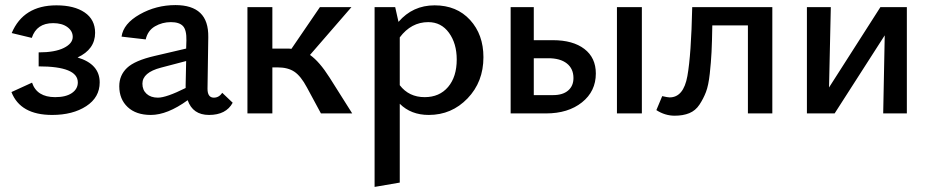

<svg xmlns="http://www.w3.org/2000/svg" viewBox="-20 -446 3655 755"><path d="M285 -220Q372 -194 372 -122Q372 -63 319 -28.5Q266 6 185 6Q60 6 25 -84L106 -121Q125 -64 197 -64Q239 -64 262.5 -80Q286 -96 286 -122Q286 -185 132 -185V-240Q196 -240 231 -257.5Q266 -275 266 -301Q266 -324 245 -339.5Q224 -355 189 -355Q124 -355 105 -297L26 -316Q72 -425 202 -425Q272 -425 313 -397Q354 -369 354 -317Q354 -252 285 -220Z M854 -81 895 -42Q869 6 802 6Q738 6 718 -52Q638 6 573 6Q515 6 482 -25Q449 -56 449 -107Q449 -150 479.5 -179Q510 -208 588 -226L712 -255L713 -287Q714 -328 699.5 -343.5Q685 -359 652 -359Q618 -359 589.5 -342.5Q561 -326 553 -291L458 -302Q465 -353 529.5 -389.5Q594 -426 670 -426Q735 -426 767.5 -395Q800 -364 799 -300L796 -97Q796 -62 821 -62Q841 -62 854 -81ZM601 -62Q634 -62 710 -100V-111L712 -206L613 -180Q540 -161 540 -117Q540 -92 556.5 -77Q573 -62 601 -62Z M1276 -141 1365 0H1242L1187 -102Q1163 -147 1137.5 -164Q1112 -181 1072 -181H1051V0H953V-418H1051V-255H1105Q1120 -255 1126 -254L1238 -418H1362L1199 -230Q1236 -204 1276 -141Z M1689 -425Q1776 -425 1828.5 -367.5Q1881 -310 1881 -221Q1881 -124 1818.5 -59Q1756 6 1666 6Q1596 6 1552 -38V272L1453 289V-418H1534L1547 -360Q1603 -425 1689 -425ZM1650 -64Q1708 -64 1742 -104Q1776 -144 1776 -212Q1776 -275 1745.5 -317Q1715 -359 1664 -359Q1597 -359 1552 -299V-111Q1588 -64 1650 -64Z M2154 -288Q2233 -288 2278 -253.5Q2323 -219 2323 -157Q2323 -87 2268.5 -43.5Q2214 0 2127 0H1988V-418H2079V-288ZM2406 -418H2504V0H2406ZM2155 -72Q2193 -72 2214 -90Q2235 -108 2235 -139Q2235 -176 2209 -196.5Q2183 -217 2136 -217H2079V-72Z M3017 -418V0H2921V-346H2781Q2780 -281 2778 -241.5Q2776 -202 2771 -156Q2766 -110 2756 -84Q2746 -58 2730.5 -34.5Q2715 -11 2690.5 -1Q2666 9 2633 9Q2595 9 2561 -13L2584 -68Q2606 -63 2613 -63Q2668 -63 2683 -147Q2698 -231 2702 -418Z M3546 -418V0H3453L3459 -307L3262 0H3153V-418H3247L3240 -102L3442 -418Z"/></svg>

Font: EauTestText Semibold
Style: Regular
Weight: 600
Designer: Christian Thalmann (Catharsis Fonts)
Version: Version 0.001;PS 000.001;hotconv 1.0.88;makeotf.lib2.5.64775